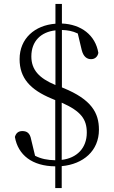

<svg xmlns="http://www.w3.org/2000/svg" viewBox="-20 -835 581 980"><path d="M262 125H295V13C405 3 485 -65 485 -173C485 -258 448 -327 303 -386L296 -389V-682C325 -681 350 -677 377 -664L397 -580C406 -544 425 -533 445 -533C463 -533 478 -544 482 -565C467 -656 394 -711 296 -715V-815H263V-714C158 -706 80 -639 80 -533C80 -436 135 -377 243 -332L262 -324V-17C222 -18 190 -24 159 -40L139 -123C133 -157 116 -166 94 -166C75 -166 62 -157 56 -136C72 -44 144 13 262 14ZM295 -311C394 -267 423 -226 423 -158C423 -79 372 -28 295 -19ZM263 -401C179 -436 140 -479 140 -547C140 -626 190 -672 263 -680Z"/></svg>

Font: Noto Serif HK Light
Style: Regular
Weight: 300
Designer: Ryoko NISHIZUKA 西塚涼子 (kana & ideographs); Frank Grießhammer (Latin, Greek & Cyrillic); Wenlong ZHANG 张文龙 (bopomofo); San
Foundry: Adobe
Version: Version 2.001;hotconv 1.1.0;makeotfexe 2.6.0